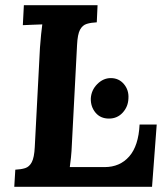

<svg xmlns="http://www.w3.org/2000/svg" viewBox="-20 -720 646 740"><path d="M356 -700 353 -634Q331 -633 314.5 -628Q298 -623 288.5 -605.5Q279 -588 277 -547L257 -164Q256 -137 253.5 -113Q251 -89 249 -76H383Q442 -76 478 -117Q514 -158 518 -240H584L566 0H35L39 -66Q61 -67 77 -72Q93 -77 102.5 -95Q112 -113 114 -153L134 -536Q136 -563 138.5 -588Q141 -613 143 -626Q127 -625 103 -624.5Q79 -624 68 -623L72 -700ZM407 -419Q438 -419 457.5 -396Q477 -373 475 -341Q474 -309 453 -286Q432 -263 400 -263Q367 -263 348 -286Q329 -309 330 -341Q332 -373 355 -396Q378 -419 407 -419Z"/></svg>

Font: Lora
Style: Bold Italic
Weight: 700
Italic angle: -3°
Designer: Olga Karpushina, Alexei Vanyashin (Cyrillic)
Foundry: Cyreal
Version: Version 3.004